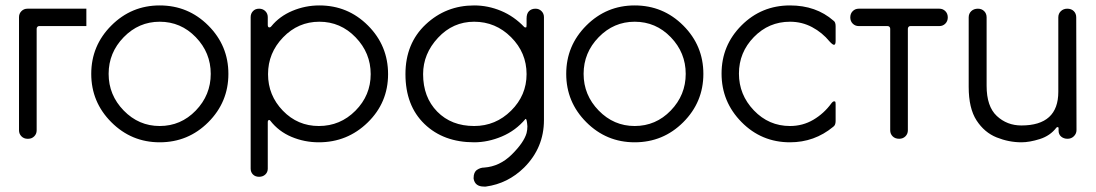

<svg xmlns="http://www.w3.org/2000/svg" viewBox="-20 -511 4034 707"><path d="M298 -415H124Q120 -415 117.5 -412Q115 -409 115 -405V-31Q115 -18 106 -9Q97 0 84 0H81Q68 0 59 -9Q50 -18 50 -31V-448Q50 -461 59 -470Q68 -479 81 -479H298Z M568 13Q464 13 390 -61Q316 -135 316 -239Q316 -343 390 -417Q464 -491 568 -491Q673 -491 747 -417Q821 -343 821 -239Q821 -135 747 -61Q673 13 568 13ZM568 -47Q646 -47 701 -104Q756 -161 756 -239Q756 -317 701 -374Q646 -431 568 -431Q491 -431 435.5 -374Q380 -317 380 -239Q380 -161 435.5 -104Q491 -47 568 -47Z M934 140Q920 140 911.5 131.5Q903 123 903 110V-448Q903 -461 911.5 -470Q920 -479 934 -479Q948 -479 957 -470Q966 -461 966 -448V-419Q966 -410 972 -410Q976 -410 979 -414Q1009 -451 1056.5 -471Q1104 -491 1156 -491Q1261 -491 1335 -417Q1409 -343 1409 -238Q1409 -133 1334 -60Q1259 13 1154 13Q1101 13 1053.5 -7Q1006 -27 975 -67Q974 -69 972 -69H971Q966 -69 966 -61V110Q966 123 957 131.5Q948 140 934 140ZM1154 -47Q1233 -47 1289 -103.5Q1345 -160 1345 -238Q1345 -316 1289.5 -373.5Q1234 -431 1156 -431Q1078 -431 1022.5 -373.5Q967 -316 967 -238Q967 -160 1021.5 -103.5Q1076 -47 1154 -47Z M1769 176H1762Q1729 176 1724 147V144Q1724 123 1736.5 114.5Q1749 106 1763 106Q1820 102 1864.5 58Q1909 14 1919 -21Q1922 -33 1922 -46Q1920 -73 1916 -73H1915Q1879 -30 1828 -8.5Q1777 13 1726 13Q1613 13 1543 -54.5Q1473 -122 1473 -238Q1473 -351 1547.5 -421Q1622 -491 1726 -491Q1777 -491 1825 -471Q1873 -451 1911 -411L1914 -410Q1915 -410 1917 -410Q1919 -410 1919 -420V-443Q1919 -461 1928 -470Q1937 -479 1952 -479Q1965 -479 1974 -470Q1983 -461 1983 -448V-69Q1983 33 1910 106Q1850 165 1769 176ZM1726 -47Q1805 -47 1862 -103.5Q1919 -160 1919 -238Q1919 -317 1862 -374Q1805 -431 1726 -431Q1648 -431 1593 -372Q1538 -313 1538 -238Q1538 -153 1590 -100Q1642 -47 1726 -47Z M2317 13Q2213 13 2139 -61Q2065 -135 2065 -239Q2065 -343 2139 -417Q2213 -491 2317 -491Q2422 -491 2496 -417Q2570 -343 2570 -239Q2570 -135 2496 -61Q2422 13 2317 13ZM2317 -47Q2395 -47 2450 -104Q2505 -161 2505 -239Q2505 -317 2450 -374Q2395 -431 2317 -431Q2240 -431 2184.5 -374Q2129 -317 2129 -239Q2129 -161 2184.5 -104Q2240 -47 2317 -47Z M2889 13Q2784 13 2710.5 -61.5Q2637 -136 2637 -240Q2637 -344 2710.5 -417.5Q2784 -491 2889 -491Q2985 -491 3049 -435Q3057 -430 3057 -415V-360Q3057 -346 3051 -346Q3046 -346 3035 -358Q3008 -391 2970.5 -411Q2933 -431 2889 -431Q2811 -431 2756 -374.5Q2701 -318 2701 -240Q2701 -162 2756 -104.5Q2811 -47 2889 -47Q2936 -47 2975 -70Q3014 -93 3041 -130Q3047 -138 3052 -138Q3053 -138 3055 -137Q3057 -136 3057 -127V-65Q3057 -50 3048 -44Q2979 13 2889 13Z M3291 0Q3276 0 3267 -9Q3258 -18 3258 -31V-405Q3258 -409 3255.5 -412Q3253 -415 3248 -415H3142Q3129 -415 3120 -424Q3111 -433 3111 -447Q3111 -461 3120 -470Q3129 -479 3142 -479H3439Q3452 -479 3461 -470Q3470 -461 3470 -447Q3470 -433 3461 -424Q3452 -415 3439 -415H3332Q3328 -415 3325.5 -412Q3323 -409 3323 -405V-31Q3323 -18 3314 -9Q3305 0 3291 0Z M3741 13Q3695 13 3650 -5Q3605 -23 3576 -67.5Q3547 -112 3547 -191V-447Q3547 -461 3556.5 -470Q3566 -479 3581 -479Q3595 -479 3604 -470Q3613 -461 3613 -447V-195Q3613 -119 3650.5 -84Q3688 -49 3741 -49Q3877 -49 3877 -173V-447Q3877 -461 3886.5 -470Q3896 -479 3910 -479Q3925 -479 3934 -470Q3943 -461 3943 -447L3944 -32Q3944 -19 3934.5 -9.5Q3925 0 3911 0Q3897 0 3887.5 -8Q3878 -16 3878 -30V-39Q3878 -43 3874 -43Q3872 -43 3870 -41Q3847 -11 3809 1Q3771 13 3741 13Z"/></svg>

Font: Gardens CM
Style: Regular
Weight: 400
Designer: Created by: Aleksander Shevchuk, 2010. Modifed by: Daren Olsen, 2020.
Foundry: High-Logic / FontCreator v.13.0.0 build 2663 (64-bit)
Version: Version 3.003 Ukrainian, initial release